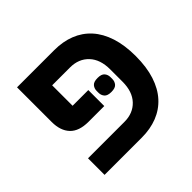

<svg xmlns="http://www.w3.org/2000/svg" viewBox="-149 -775 943 943"><g transform="rotate(-45 322.5 -304.0)"><path d="M390 -264Q363 -264 352.5 -276.5Q342 -289 342 -306V-319Q342 -336 352.5 -348.5Q363 -361 390 -361Q417 -361 427.5 -348.5Q438 -336 438 -319V-306Q438 -289 427.5 -276.5Q417 -264 390 -264ZM78 -115H331Q391 -115 427.5 -153.5Q464 -192 464 -261V-347Q464 -416 427.5 -454.5Q391 -493 331 -493H207V-351H316V-240H207Q141 -240 109.5 -273.5Q78 -307 78 -367V-608H337Q396 -608 444.5 -589Q493 -570 527.5 -532Q562 -494 580.5 -437Q599 -380 599 -304Q599 -228 580.5 -171Q562 -114 527.5 -76Q493 -38 444.5 -19Q396 0 337 0H78Z"/></g></svg>

Font: IBM Plex Sans Hebrew SemiBold
Style: Regular
Weight: 600
Designer: Mike Abbink, Paul van der Laan, Pieter van Rosmalen, Yanek Iontef
Foundry: Bold Monday
Version: Version 1.2